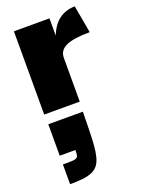

<svg xmlns="http://www.w3.org/2000/svg" viewBox="-170 -582 786 1070"><g transform="rotate(-20 223.0 -47.0)"><path d="M52.7 296.9Q86.4 296.9 105 296.4Q123.5 295.9 132.6 291Q141.6 286.1 143.6 275.6Q145.5 265.1 145.5 245.1H52.7V58.6H257.8L255.9 160.2Q254.9 213.9 252 253.7Q249 293.5 241.7 321.8Q234.4 350.1 221.2 367.9Q208 385.7 185.8 396Q163.6 406.2 130.9 410.2Q98.1 414.1 52.7 414.1ZM49.8 -493.7H260.7V-391.6Q284.7 -452.1 324.5 -480.2Q364.3 -508.3 416 -508.3L445.3 -344.7Q350.1 -344.7 305.4 -324.5Q260.7 -304.2 260.7 -259.8V0H49.8Z"/></g></svg>

Font: Paytone One
Style: Regular
Weight: 400
Designer: vernon adams
Foundry: vernon adams
Version: 1.000